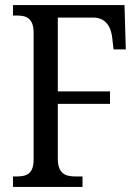

<svg xmlns="http://www.w3.org/2000/svg" viewBox="-20 -734 549 754"><path d="M31 0H304V-41H278C236 -41 207 -52 207 -112V-326H412V-375H207V-665H346C397 -665 417 -626 421 -583L426 -540H474L469 -714H31V-673H47C84 -673 112 -662 112 -605V-108C112 -51 85 -41 44 -41H31Z"/></svg>

Font: Noto Serif Myanmar Condensed
Style: Regular
Weight: 400
Width: 3
Designer: Ben Mitchell and the Monotype Design Team
Foundry: Monotype Imaging Inc.
Version: Version 2.106